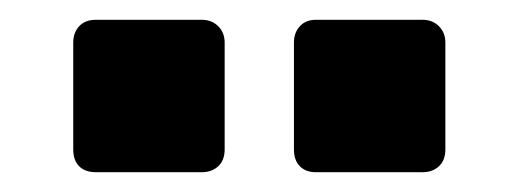

<svg xmlns="http://www.w3.org/2000/svg" viewBox="-20 -775 524 194"><path d="M299 -601Q289 -601 283 -607Q277 -613 277 -624V-732Q277 -742 283 -748.5Q289 -755 299 -755H407Q417 -755 423.5 -748.5Q430 -742 430 -732V-624Q430 -613 423.5 -607Q417 -601 407 -601ZM77 -601Q66 -601 60 -607Q54 -613 54 -624V-732Q54 -742 60 -748.5Q66 -755 77 -755H184Q194 -755 200.5 -748.5Q207 -742 207 -732V-624Q207 -613 200.5 -607Q194 -601 184 -601Z"/></svg>

Font: Rubik Light ExtraBold
Style: Regular
Weight: 800
Version: Version 2.104